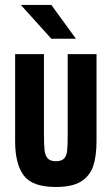

<svg xmlns="http://www.w3.org/2000/svg" viewBox="-20 -746 450 774"><path d="M41 -176.8V-527.8H157.2V-201.2Q157.2 -162.1 159.7 -140.1Q162.1 -119.1 171.9 -107.9Q182.1 -96.2 205.1 -96.2Q227.5 -96.2 237.8 -106.4Q248 -116.7 250.5 -137.2Q252.9 -159.2 252.9 -201.2V-527.8H369.1V-176.8Q369.1 -114.7 355 -74.7Q340.8 -35.2 305.7 -13.7Q270 7.8 205.1 7.8Q110.4 7.8 75.7 -38.6Q41 -85 41 -176.8ZM64 -726.1H187L286.1 -589.8H187Z"/></svg>

Font: D-DIN Condensed
Style: DINCondensed-Bold
Weight: 700
Width: 3
Designer: Charles Nix
Foundry: Datto Inc.
Version: Version 1.10